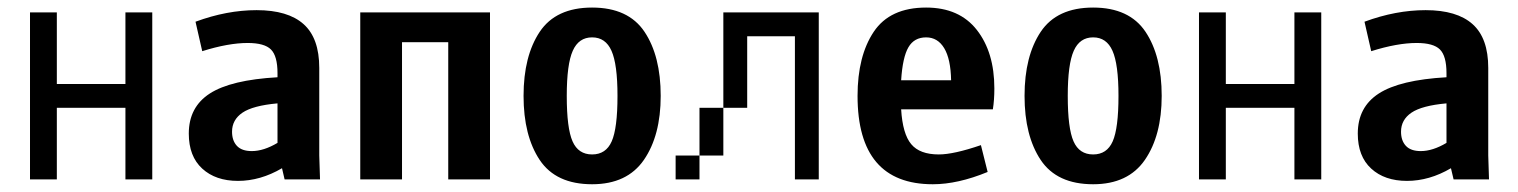

<svg xmlns="http://www.w3.org/2000/svg" viewBox="-20 -470 3978 503"><path d="M308.6 0V-187.5H128.9V0H58.6V-437.5H128.9V-250H308.6V-437.5H378.9V0Z M725.6 0 718.8 -29.3Q662.1 3.9 603.5 3.9Q544.9 3.9 509.8 -28.3Q474.6 -60.5 474.6 -120.1Q474.6 -189.5 529.8 -225.1Q585 -260.7 707 -267.6V-278.3Q707 -323.2 689.9 -340.3Q672.9 -357.4 628.9 -357.4Q578.1 -357.4 509.8 -335.9L492.2 -413.1Q574.2 -443.4 652.3 -443.4Q734.4 -443.4 775.4 -406.7Q816.4 -370.1 816.4 -292V-62.5L818.4 0ZM639.6 -74.2Q670.9 -74.2 707 -95.7V-199.2Q642.6 -193.4 615.2 -174.8Q587.9 -156.2 587.9 -125Q587.9 -101.6 600.6 -87.9Q613.3 -74.2 639.6 -74.2Z M1154.3 0V-359.4H1033.2V0H923.8V-437.5H1263.7V0Z M1351.6 -218.8Q1351.6 -323.2 1394 -386.7Q1436.5 -450.2 1531.2 -450.2Q1626 -450.2 1668.5 -386.7Q1710.9 -323.2 1710.9 -218.8Q1710.9 -115.2 1667 -51.3Q1623 12.7 1531.2 12.7Q1436.5 12.7 1394 -50.8Q1351.6 -114.3 1351.6 -218.8ZM1597.7 -218.8Q1597.7 -301.8 1582 -336.9Q1566.4 -372.1 1531.2 -372.1Q1496.1 -372.1 1480.5 -336.9Q1464.8 -301.8 1464.8 -218.8Q1464.8 -133.8 1480 -99.6Q1495.1 -65.4 1531.2 -65.4Q1567.4 -65.4 1582.5 -99.6Q1597.7 -133.8 1597.7 -218.8Z M2125 -437.5V0H2062.5V-375H1937.5V-187.5H1875V-437.5ZM1812.5 -187.5H1875V-62.5H1812.5ZM1750 0V-62.5H1812.5V0Z M2585 -238.3Q2585 -208 2581.1 -183.6H2340.8Q2344.7 -119.1 2367.2 -92.3Q2389.6 -65.4 2439.5 -65.4Q2478.5 -65.4 2549.8 -89.8L2567.4 -19.5Q2489.3 12.7 2423.8 12.7Q2226.6 12.7 2226.6 -218.8Q2226.6 -323.2 2269 -386.7Q2311.5 -450.2 2406.2 -450.2Q2493.2 -450.2 2539.1 -391.6Q2585 -333 2585 -238.3ZM2340.8 -259.8H2471.7Q2470.7 -315.4 2453.6 -343.8Q2436.5 -372.1 2406.2 -372.1Q2375 -372.1 2359.9 -346.2Q2344.7 -320.3 2340.8 -259.8Z M2664.1 -218.8Q2664.1 -323.2 2706.5 -386.7Q2749 -450.2 2843.8 -450.2Q2938.5 -450.2 2981 -386.7Q3023.4 -323.2 3023.4 -218.8Q3023.4 -115.2 2979.5 -51.3Q2935.5 12.7 2843.8 12.7Q2749 12.7 2706.5 -50.8Q2664.1 -114.3 2664.1 -218.8ZM2910.2 -218.8Q2910.2 -301.8 2894.5 -336.9Q2878.9 -372.1 2843.8 -372.1Q2808.6 -372.1 2793 -336.9Q2777.3 -301.8 2777.3 -218.8Q2777.3 -133.8 2792.5 -99.6Q2807.6 -65.4 2843.8 -65.4Q2879.9 -65.4 2895 -99.6Q2910.2 -133.8 2910.2 -218.8Z M3371.1 0V-187.5H3191.4V0H3121.1V-437.5H3191.4V-250H3371.1V-437.5H3441.4V0Z M3788.1 0 3781.2 -29.3Q3724.6 3.9 3666 3.9Q3607.4 3.9 3572.3 -28.3Q3537.1 -60.5 3537.1 -120.1Q3537.1 -189.5 3592.3 -225.1Q3647.5 -260.7 3769.5 -267.6V-278.3Q3769.5 -323.2 3752.4 -340.3Q3735.4 -357.4 3691.4 -357.4Q3640.6 -357.4 3572.3 -335.9L3554.7 -413.1Q3636.7 -443.4 3714.8 -443.4Q3796.9 -443.4 3837.9 -406.7Q3878.9 -370.1 3878.9 -292V-62.5L3880.9 0ZM3702.1 -74.2Q3733.4 -74.2 3769.5 -95.7V-199.2Q3705.1 -193.4 3677.7 -174.8Q3650.4 -156.2 3650.4 -125Q3650.4 -101.6 3663.1 -87.9Q3675.8 -74.2 3702.1 -74.2Z"/></svg>

Font: Sudo
Style: Bold
Weight: 700
Monospace: yes
Designer: Jens Kutilek
Foundry: Jens Kutilek
Version: Version 0.040